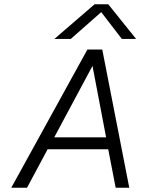

<svg xmlns="http://www.w3.org/2000/svg" viewBox="-20 -883 661 903"><path d="M425 -863H489L620 -700H553L456 -826L313 -700H236ZM588 0H524L489 -181H204L107 0H33L391 -650H461ZM415 -573 235 -237H479Z"/></svg>

Font: Overused Grotesk Book
Style: Italic
Weight: 350
Italic angle: -10°
Version: Version 0.003